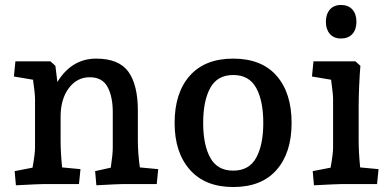

<svg xmlns="http://www.w3.org/2000/svg" viewBox="-20 -741 1566 773"><path d="M39 -52 111 -66Q121 -122 121 -146V-343Q121 -364 113 -420L36 -433L42 -494H183L203 -476L211 -411Q269 -505 367 -505Q459 -505 497 -452Q535 -399 535 -296V-176Q535 -125 543 -67L617 -60L611 0H476Q458 0 368 5L363 -52L426 -66Q434 -120 434 -146V-290Q434 -352 413 -391Q392 -430 341 -430Q290 -430 257 -386Q224 -342 224 -271V-176Q224 -127 230 -67L304 -60L298 0H158Q139 0 44 5Z M683 -246Q683 -367 744 -436Q805 -505 919 -505Q1033 -505 1093.5 -436Q1154 -367 1154 -246Q1154 -126 1093.5 -57Q1033 12 919 12Q806 12 744.5 -57.5Q683 -127 683 -246ZM1040 -246Q1040 -335 1011.5 -387Q983 -439 919 -439Q855 -439 826.5 -387Q798 -335 798 -246Q798 -158 826.5 -106Q855 -54 919 -54Q983 -54 1011.5 -106Q1040 -158 1040 -246Z M1239 -52 1311 -66Q1321 -122 1321 -146V-343Q1321 -362 1313 -420L1236 -433L1242 -494H1411L1431 -476Q1428 -442 1426 -394.5Q1424 -347 1424 -313V-176Q1424 -127 1430 -67L1504 -60L1498 0H1358Q1339 0 1244 5ZM1292 -653Q1292 -684 1308 -702.5Q1324 -721 1353 -721Q1382 -721 1398.5 -703Q1415 -685 1415 -653Q1415 -622 1398.5 -604Q1382 -586 1353 -586Q1324 -586 1308 -604.5Q1292 -623 1292 -653Z"/></svg>

Font: Andada Pro SemiBold
Style: Regular
Weight: 600
Designer: Carolina Giovagnoli
Foundry: Huerta Tipografica
Version: Version 3.005